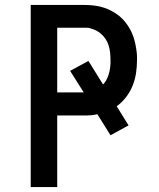

<svg xmlns="http://www.w3.org/2000/svg" viewBox="-20 -755 640 775"><path d="M104 0V-735H319Q336 -735 352.5 -733.5Q369 -732 385.5 -728Q402 -724 417.5 -717Q433 -710 447 -701Q461 -692 473 -680Q485 -668 494.5 -654Q504 -640 511 -625Q518 -610 522.5 -593.5Q527 -577 530 -557.5Q533 -538 533 -527V-512Q533 -486 529 -459.5Q525 -433 515 -408.5Q505 -384 488.5 -362.5Q472 -341 451 -326L499 -249L426 -209L373 -294Q360 -291 350 -290Q340 -289 334 -289H211V0ZM211 -382H318L263 -469L337 -509L396 -414Q404 -422 409.5 -432.5Q415 -443 418.5 -454Q422 -465 424 -478.5Q426 -492 426 -500V-512Q426 -527 424.5 -542Q423 -557 418.5 -571.5Q414 -586 405.5 -598.5Q397 -611 385.5 -620.5Q374 -630 357.5 -636.5Q341 -643 331 -643H211Z"/></svg>

Font: Iosevka Aile Semibold
Style: Regular
Weight: 600
Designer: Belleve Invis
Foundry: Belleve Invis
Version: Version 31.1.0; ttfautohint (v1.8.4)